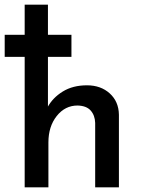

<svg xmlns="http://www.w3.org/2000/svg" viewBox="-26 -797 606 817"><path d="M79 0V-777H178V-323L176 -340Q198 -381 241 -407.5Q284 -434 344 -434Q403 -434 441 -399.5Q479 -365 480 -309V0H379V-274Q378 -306 360 -326.5Q342 -347 304 -348Q251 -348 215.5 -303.5Q180 -259 180 -191V0ZM-6 -649H278V-555H-6Z"/></svg>

Font: Reem Kufi
Style: Regular
Weight: 400
Designer: Khaled Hosny
Version: Version 1.6